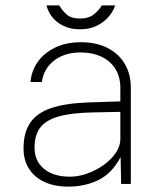

<svg xmlns="http://www.w3.org/2000/svg" viewBox="-20 -684 592 714"><path d="M67.5 -132Q67.5 -190.5 92 -227Q116.5 -263.5 169.2 -281.8Q222 -300 308.5 -303L427.5 -307V-357Q427.5 -398 409 -427.8Q390.5 -457.5 357 -473.2Q323.5 -489 279.5 -489Q222 -489 182.8 -460Q143.5 -431 135.5 -379H93.5Q96 -417 118.5 -451Q141 -485 182.8 -506Q224.5 -527 281.5 -527Q336.5 -527 378.2 -506.5Q420 -486 443.2 -447.8Q466.5 -409.5 466.5 -358V0H430.5L428.5 -100Q397 -40 347 -15Q297 10 233.5 10Q183 10 145.5 -7.2Q108 -24.5 87.8 -56.5Q67.5 -88.5 67.5 -132ZM427.5 -167V-268L327.5 -266Q245 -264.5 197.5 -250.8Q150 -237 129.2 -209Q108.5 -181 108.5 -135Q108.5 -84.5 144 -55.8Q179.5 -27 239.5 -27Q282 -27 326 -47.5Q370 -68 398.8 -100.5Q427.5 -133 427.5 -167ZM278 -575Q242 -575 215.2 -588.2Q188.5 -601.5 173.2 -621.8Q158 -642 153 -664H200Q201 -662 202.5 -660.5Q214 -641.5 230.2 -628.2Q246.5 -615 278 -615Q308.5 -615 327.2 -629.2Q346 -643.5 359 -664H408Q402.5 -644.5 386 -624Q369.5 -603.5 342 -589.2Q314.5 -575 278 -575Z"/></svg>

Font: Public Sans VF
Style: Regular
Weight: 400
Designer: Pablo Impallari, Rodrigo Fuenzalida (Modified by Dan O. Williams and USWDS)
Version: Version 1.003